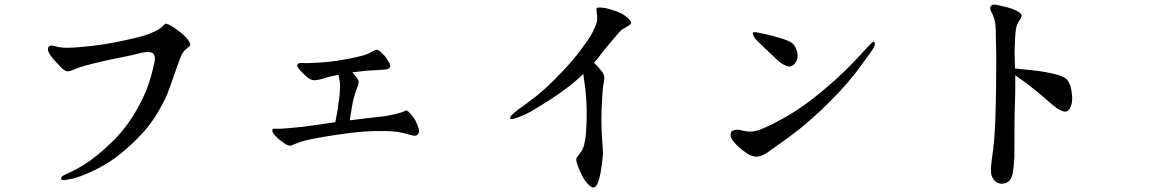

<svg xmlns="http://www.w3.org/2000/svg" viewBox="-20 -742 5040 841"><path d="M716 -636Q726 -632 743 -620.5Q760 -609 770 -601Q780 -593 791.5 -581.5Q803 -570 808.5 -559.5Q814 -549 813 -544Q813 -540 797 -528.5Q781 -517 771.5 -493Q762 -469 742.5 -412.5Q723 -356 712.5 -329.5Q702 -303 675 -256Q648 -209 615 -171Q582 -133 541.5 -97Q501 -61 466.5 -38Q432 -15 398 1.5Q364 18 336.5 28.5Q309 39 289 42L267 46Q261 48 254.5 46.5Q248 45 248 41Q248 35 250 33Q252 31 255 28.5Q258 26 269.5 21Q281 16 301 6Q321 -4 348.5 -21Q376 -38 407 -63Q438 -88 474 -123.5Q510 -159 540 -200.5Q570 -242 594.5 -290Q619 -338 631 -374Q643 -410 648.5 -434.5Q654 -459 657 -471.5Q660 -484 658 -493Q656 -501 652 -506.5Q648 -512 633 -514Q614 -515 584.5 -507Q555 -499 502.5 -489Q450 -479 396 -465.5Q342 -452 329.5 -447.5Q317 -443 299 -435.5Q281 -428 274 -430Q263 -430 243 -451.5Q223 -473 216.5 -480Q210 -487 200.5 -500.5Q191 -514 190 -524.5Q189 -535 197 -541Q202 -545 225 -538.5Q248 -532 281 -533Q309 -533 375 -540Q441 -547 522.5 -564.5Q604 -582 631.5 -593Q659 -604 673.5 -612.5Q688 -621 694.5 -629Q701 -637 704.5 -638Q708 -639 716 -636Z M1449 -207Q1455 -238 1458 -256.5Q1461 -275 1467 -320Q1471 -365 1469 -379L1463 -414Q1449 -412 1435.5 -409Q1422 -406 1393 -397Q1363 -389 1352 -391Q1337 -393 1318 -410.5Q1299 -428 1289.5 -440Q1280 -452 1282 -457.5Q1284 -463 1291 -465Q1295 -467 1306.5 -466Q1318 -465 1343 -466Q1386 -468 1418.5 -471Q1451 -474 1498 -483Q1545 -492 1566.5 -498Q1588 -504 1599 -510L1620 -521Q1625 -523 1629.5 -524Q1634 -525 1646 -516Q1665 -498 1670 -491Q1675 -484 1683 -470.5Q1691 -457 1689 -451Q1687 -441 1676.5 -439Q1666 -437 1655 -436.5Q1644 -436 1616 -434L1581 -432L1523 -425Q1535 -412 1543 -401.5Q1551 -391 1551 -382.5Q1551 -374 1545.5 -360.5Q1540 -347 1532.5 -323Q1525 -299 1521 -270L1512 -215Q1559 -221 1594 -225Q1629 -229 1652 -231.5Q1675 -234 1706 -241Q1737 -248 1746.5 -253Q1756 -258 1760 -258Q1764 -258 1771.5 -250.5Q1779 -243 1789 -230.5Q1799 -218 1807.5 -197Q1816 -176 1816 -166Q1814 -158 1810.5 -153.5Q1807 -149 1801 -148Q1793 -146 1770.5 -153Q1748 -160 1722.5 -164Q1697 -168 1666 -168Q1618 -169 1570.5 -165.5Q1523 -162 1460.5 -152.5Q1398 -143 1361 -136Q1324 -129 1304.5 -123Q1285 -117 1270.5 -110.5Q1256 -104 1251 -104Q1241 -104 1228 -112.5Q1215 -121 1203 -131Q1191 -141 1182.5 -151Q1174 -161 1173 -166.5Q1172 -172 1174 -176Q1176 -179 1189.5 -178Q1203 -177 1242 -180.5Q1281 -184 1295.5 -185.5Q1310 -187 1342.5 -191.5Q1375 -196 1436 -205L1449 -207Z M2582 -467Q2604 -446 2615.5 -430Q2627 -414 2627 -403.5Q2627 -393 2624 -375Q2620 -359 2618.5 -325Q2617 -291 2615 -262Q2613 -197 2617 -139.5Q2621 -82 2621 -69Q2620 -48 2615.5 -17Q2611 14 2607.5 29.5Q2604 45 2598 60.5Q2592 76 2581 79Q2570 82 2549 57Q2537 43 2527.5 23.5Q2518 4 2510 -18Q2502 -41 2505 -49Q2507 -54 2518 -67.5Q2529 -81 2534 -93Q2539 -105 2543.5 -133Q2548 -161 2549.5 -209.5Q2551 -258 2548 -305Q2546 -336 2543 -360L2538 -394L2535 -418Q2514 -398 2494.5 -381.5Q2475 -365 2437.5 -338Q2400 -311 2348.5 -279.5Q2297 -248 2283.5 -242Q2270 -236 2251 -228.5Q2232 -221 2223.5 -220.5Q2215 -220 2214.5 -223Q2214 -226 2216 -230Q2218 -236 2231 -247Q2244 -258 2249.5 -262Q2255 -266 2293.5 -294Q2332 -322 2366 -352.5Q2400 -383 2445.5 -431Q2491 -479 2527 -527.5Q2563 -576 2575 -599.5Q2587 -623 2591.5 -636.5Q2596 -650 2596 -661Q2596 -672 2593.5 -687.5Q2591 -703 2594 -706Q2596 -709 2604 -709Q2614 -710 2634 -706Q2654 -702 2678.5 -693Q2703 -684 2718 -673Q2733 -662 2739.5 -653.5Q2746 -645 2744 -640Q2742 -634 2725 -624.5Q2708 -615 2701.5 -610Q2695 -605 2678 -584L2639 -538Q2625 -522 2602 -491L2582 -467Z M3809 -537Q3805 -528 3794 -513.5Q3783 -499 3756 -461Q3729 -423 3695.5 -383.5Q3662 -344 3615 -297Q3568 -250 3523 -211Q3478 -172 3427 -135L3361 -88Q3338 -70 3322 -63Q3307 -56 3293 -56Q3273 -56 3253.5 -69Q3234 -82 3217.5 -96.5Q3201 -111 3190.5 -125Q3180 -139 3180 -150Q3180 -161 3184 -166Q3188 -170 3196.5 -172Q3205 -174 3213 -174Q3217 -174 3237.5 -169Q3258 -164 3278.5 -166.5Q3299 -169 3328 -182Q3359 -195 3407 -221.5Q3455 -248 3499.5 -279.5Q3544 -311 3592.5 -352Q3641 -393 3675 -426Q3709 -459 3735.5 -487.5Q3762 -516 3774.5 -529.5Q3787 -543 3796 -552Q3805 -561 3808 -559Q3811 -557 3812 -552Q3813 -547 3809 -537ZM3369 -494 3330 -531Q3320 -541 3303.5 -556.5Q3287 -572 3281 -584Q3275 -596 3278 -599Q3281 -602 3291 -601Q3302 -599 3323 -594.5Q3344 -590 3352.5 -588Q3361 -586 3400 -574.5Q3439 -563 3451 -552Q3463 -541 3469 -523.5Q3475 -506 3473 -489Q3471 -476 3462 -464.5Q3453 -453 3441 -451Q3433 -449 3414.5 -458Q3396 -467 3369 -494Z M4426 -442Q4467 -438 4499.5 -434.5Q4532 -431 4558 -426.5Q4584 -422 4612.5 -414Q4641 -406 4652 -394.5Q4663 -383 4668.5 -365.5Q4674 -348 4676 -321.5Q4678 -295 4670.5 -276.5Q4663 -258 4652 -254Q4641 -250 4620 -262Q4607 -268 4590 -283L4533 -332Q4492 -365 4477 -377L4427 -412Q4427 -365 4427 -341L4424 -230L4423 -52Q4421 -13 4416.5 14Q4412 41 4398 52.5Q4384 64 4364.5 62.5Q4345 61 4333 45.5Q4321 30 4320.5 9Q4320 -12 4324 -41Q4332 -96 4335 -134Q4338 -172 4340 -225Q4342 -278 4343 -359Q4344 -440 4344 -490L4342 -583Q4342 -616 4340 -636Q4338 -654 4330 -674L4320 -694Q4316 -705 4318 -711Q4320 -717 4326 -720Q4332 -723 4344 -721Q4354 -719 4375 -714Q4396 -709 4411.5 -704Q4427 -699 4441 -690Q4455 -681 4455 -674.5Q4455 -668 4451 -661L4441 -646Q4436 -637 4432 -624Q4428 -611 4426 -569Q4424 -527 4424 -512L4426 -442Z"/></svg>

Font: ChillKai
Style: Regular
Weight: 400
Designer: ChillType
Foundry: 寒蝉字型
Version: Version 2.000